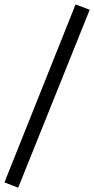

<svg xmlns="http://www.w3.org/2000/svg" viewBox="-20 -745 432 882"><path d="M392.1 -700.2 327.1 -724.6 0.5 92.8 63.5 117.2Z"/></svg>

Font: Selawik
Style: Regular
Weight: 400
Designer: Aaron Bell
Foundry: Microsoft Corporation
Version: Version 1.01